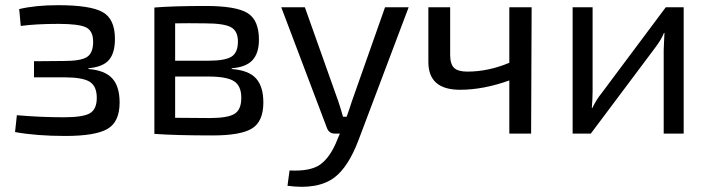

<svg xmlns="http://www.w3.org/2000/svg" viewBox="-20 -515 2735 740"><path d="M204 -495Q328 -495 375.5 -468.5Q423 -442 423 -365Q423 -311 400 -284Q377 -257 321 -252V-249Q384 -244 412.5 -213Q441 -182 441 -120Q441 -45 394 -18Q347 9 232 9Q121 9 38 -6L45 -71Q135 -63 226 -63Q300 -63 326.5 -78.5Q353 -94 353 -138Q353 -183 325.5 -200Q298 -217 227 -217H111V-279L227 -280Q292 -280 315.5 -295.5Q339 -311 339 -354Q339 -396 311.5 -409.5Q284 -423 205 -423Q119 -423 60 -415L54 -480Q116 -495 204 -495Z M873 -252V-249Q939 -244 967 -212.5Q995 -181 995 -120Q995 -47 951.5 -20Q908 7 800 7Q658 7 575 1V-486Q648 -492 773 -492Q889 -492 933.5 -465Q978 -438 978 -362Q978 -310 953 -283Q928 -256 873 -252ZM770 -425Q701 -426 655 -425V-281H783Q847 -281 872 -296.5Q897 -312 897 -355Q897 -396 869.5 -410.5Q842 -425 770 -425ZM655 -61 788 -60Q857 -60 883.5 -76Q910 -92 910 -138Q910 -184 882 -202Q854 -220 783 -220H655Z M1555 -487 1361 27Q1322 129 1269 169Q1205 217 1088 201L1096 142Q1175 146 1213 120Q1254 91 1281 21L1290 0H1271Q1248 0 1240 -22L1064 -487H1155L1284 -124Q1295 -91 1302 -65H1316Q1320 -75 1326.5 -95Q1333 -115 1336 -124L1464 -487Z M2029 -487 2027 0H1943V-205Q1843 -169 1753 -169Q1631 -169 1631 -276V-487H1715V-304Q1715 -268 1730 -253.5Q1745 -239 1781 -239Q1862 -239 1943 -273V-487Z M2615 0H2538V-323Q2538 -335 2539.5 -358.5Q2541 -382 2541 -388H2539Q2528 -361 2505 -331L2257 0H2187V-487H2264V-164Q2264 -135 2261 -99H2263Q2279 -132 2298 -155L2546 -487H2615Z"/></svg>

Font: Exo 2
Style: Regular
Weight: 400
Designer: Natanael Gama
Version: Version 1.001;PS 001.001;hotconv 1.0.70;makeotf.lib2.5.58329